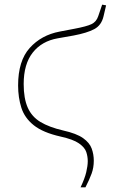

<svg xmlns="http://www.w3.org/2000/svg" viewBox="-20 -602 487 827"><path d="M327 205Q345 167 351.5 139.5Q358 112 358 92Q358 72 351.5 52.5Q345 33 320 15.5Q295 -2 240 -14Q165 -31 125.5 -62.5Q86 -94 72 -138Q58 -182 58 -234Q58 -340 108 -395.5Q158 -451 237 -466L300 -478Q353 -488 374 -498Q395 -508 403 -532L420 -582L437 -579L426 -532Q417 -493 386 -476.5Q355 -460 297 -449L229 -437Q160 -425 121 -375.5Q82 -326 82 -240Q82 -178 99.5 -138.5Q117 -99 154.5 -76.5Q192 -54 252 -40Q310 -27 338 -7Q366 13 375 38Q384 63 384 90Q384 120 374.5 146Q365 172 348 205Z"/></svg>

Font: Source Serif 4 SmText ExtraLight
Style: Regular
Weight: 200
Designer: Frank Grießhammer
Foundry: Adobe
Version: Version 4.005;hotconv 1.1.0;makeotfexe 2.6.0